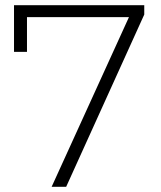

<svg xmlns="http://www.w3.org/2000/svg" viewBox="-20 -720 621 740"><path d="M34 -700H536V-664L235 0H179L477 -654H84V-520H34Z"/></svg>

Font: Montserrat Light Alt1
Style: Light
Weight: 500
Designer: Differentunic
Foundry: Julieta Ulanovsky
Version: 0.1